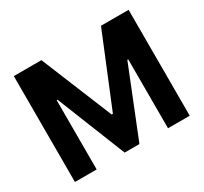

<svg xmlns="http://www.w3.org/2000/svg" viewBox="-148 -934 1211 1142"><g transform="rotate(-30 457.5 -363.5)"><path d="M63.2 -727.3V0H212.4V-475.1H218.4L406.6 -3.6H508.2L696.4 -473.4H702.4V0H851.6V-727.3H661.9L461.6 -238.6H453.1L252.8 -727.3Z"/></g></svg>

Font: Margiela Sans
Style: Bold
Weight: 700
Designer: Stefan Endress, Andreas Faust
Version: Version 1.100;FEAKit 1.0